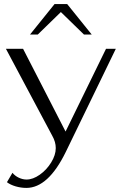

<svg xmlns="http://www.w3.org/2000/svg" viewBox="-20 -729 597 940"><path d="M14 163 41 117Q53 132 72 141Q91 150 110 150Q141 150 174.5 126.5Q208 103 230.5 66.5Q253 30 253 -4Q253 -34 236 -64L9 -490H93L301 -85L499 -490H547L302 15Q216 191 109 191Q83 191 57 183.5Q31 176 14 163ZM247 -709H309L429 -560H391L278 -670L165 -560H127Z"/></svg>

Font: Fahkwang Light
Style: Regular
Weight: 300
Version: Version 1.000; ttfautohint (v1.6)